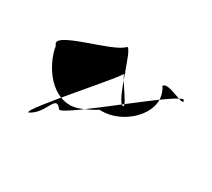

<svg xmlns="http://www.w3.org/2000/svg" viewBox="-71 -757 594 537"><g transform="rotate(30 225.5 -488.5)"><path d="M207 -636C179 -604 3 -572 33 -541C35 -537 35 -532 36 -528C53 -462 110 -399 175 -420C195 -427 213 -436 229 -446H234C305 -444 383 -517 354 -581C353 -585 350 -588 348 -592C358 -612 430 -566 420 -587C411 -608 153 -383 131 -390C103 -427 107 -363 61 -340C41 -341 259 -578 239 -572C229 -568 290 -494 282 -488C259 -482 221 -652 207 -636Z"/></g></svg>

Font: CiSf CamouflageKit II
Style: Regular
Weight: 400
Version: Version 1